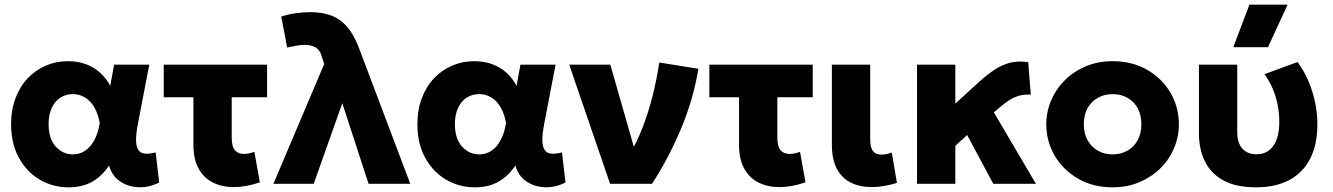

<svg xmlns="http://www.w3.org/2000/svg" viewBox="-20 -787 5705 822"><path d="M273.5 15Q206 15 150 -18Q94 -51 60.8 -111.8Q27.5 -172.5 27.5 -255Q27.5 -317 46.5 -367Q65.5 -417 99 -452.2Q132.5 -487.5 176.5 -506.2Q220.5 -525 271.5 -525Q312 -525 346.2 -512.8Q380.5 -500.5 407.2 -477Q434 -453.5 452 -419.5L468.5 -510H619L571 -260Q562.5 -217 562.5 -189Q562.5 -161 571.2 -146.5Q580 -132 598.8 -129.5Q617.5 -127 646.5 -134.5L661.5 -5.5Q615.5 17 570.5 14.5Q525.5 12 492 -12Q458.5 -36 447 -78.5Q416 -32 373.8 -8.5Q331.5 15 273.5 15ZM292 -126Q321 -126 344.2 -141.5Q367.5 -157 383.8 -187Q400 -217 407 -260.5Q404 -277.5 398.2 -295.2Q392.5 -313 383 -329Q373.5 -345 360.2 -357.2Q347 -369.5 330 -376.8Q313 -384 291.5 -384Q261 -384 237.8 -368.5Q214.5 -353 201.2 -324.2Q188 -295.5 188 -256Q188 -193.5 218.5 -159.8Q249 -126 292 -126Z M980.5 14Q930.5 14 891.5 -5.5Q852.5 -25 830.2 -65.2Q808 -105.5 808 -168V-370.5H681V-510H1123.5V-370.5H972V-198.5Q972 -159.5 985.8 -143.8Q999.5 -128 1024.5 -128Q1035 -128 1046 -130.2Q1057 -132.5 1069 -137L1092.5 -6.5Q1064 3.5 1035.5 8.8Q1007 14 980.5 14Z M1150.5 0 1368 -513 1356.5 -548Q1350 -572.5 1331 -583.8Q1312 -595 1286.5 -595Q1271 -595 1251.2 -591.8Q1231.5 -588.5 1209.5 -583.5L1184 -716Q1214 -726 1248 -730.5Q1282 -735 1309.5 -735Q1358.5 -735 1397.2 -720.8Q1436 -706.5 1465.5 -673Q1495 -639.5 1517 -581L1736.5 0H1558L1445.5 -345L1323 0Z M2013 15Q1945.5 15 1889.5 -18Q1833.5 -51 1800.2 -111.8Q1767 -172.5 1767 -255Q1767 -317 1786 -367Q1805 -417 1838.5 -452.2Q1872 -487.5 1916 -506.2Q1960 -525 2011 -525Q2051.5 -525 2085.8 -512.8Q2120 -500.5 2146.8 -477Q2173.5 -453.5 2191.5 -419.5L2208 -510H2358.5L2310.5 -260Q2302 -217 2302 -189Q2302 -161 2310.8 -146.5Q2319.5 -132 2338.2 -129.5Q2357 -127 2386 -134.5L2401 -5.5Q2355 17 2310 14.5Q2265 12 2231.5 -12Q2198 -36 2186.5 -78.5Q2155.5 -32 2113.2 -8.5Q2071 15 2013 15ZM2031.5 -126Q2060.5 -126 2083.8 -141.5Q2107 -157 2123.2 -187Q2139.5 -217 2146.5 -260.5Q2143.5 -277.5 2137.8 -295.2Q2132 -313 2122.5 -329Q2113 -345 2099.8 -357.2Q2086.5 -369.5 2069.5 -376.8Q2052.5 -384 2031 -384Q2000.5 -384 1977.2 -368.5Q1954 -353 1940.8 -324.2Q1927.5 -295.5 1927.5 -256Q1927.5 -193.5 1958 -159.8Q1988.5 -126 2031.5 -126Z M2592 0 2417 -510H2593L2713 -91L2674.5 -125Q2705 -174 2730.2 -238.8Q2755.5 -303.5 2773.8 -376Q2792 -448.5 2802.5 -519.5L2970 -492.5Q2948.5 -362 2895.8 -236.2Q2843 -110.5 2771.5 0Z M3316.5 14Q3266.5 14 3227.5 -5.5Q3188.5 -25 3166.2 -65.2Q3144 -105.5 3144 -168V-370.5H3017V-510H3459.5V-370.5H3308V-198.5Q3308 -159.5 3321.8 -143.8Q3335.5 -128 3360.5 -128Q3371 -128 3382 -130.2Q3393 -132.5 3405 -137L3428.5 -6.5Q3400 3.5 3371.5 8.8Q3343 14 3316.5 14Z M3712.5 14Q3661.5 14 3623 -5Q3584.5 -24 3563 -64Q3541.5 -104 3541.5 -166.5V-510H3705.5V-192Q3705.5 -154.5 3717.8 -139.8Q3730 -125 3754 -125Q3764 -125 3775 -127.2Q3786 -129.5 3798 -134L3820 -4Q3791.5 5 3764.2 9.5Q3737 14 3712.5 14Z M3906 0V-510H4070V-343.5L4168.5 -433.5Q4205 -467 4238.2 -488.8Q4271.5 -510.5 4306.2 -518.8Q4341 -527 4382 -521L4393 -382Q4365 -383.5 4342.5 -377Q4320 -370.5 4300.2 -357.5Q4280.5 -344.5 4260 -327L4235 -306L4415 0H4232.5L4120.5 -209L4070 -162.5V0Z M4743.5 15Q4660 15 4596 -21.8Q4532 -58.5 4495.8 -120Q4459.5 -181.5 4459.5 -255Q4459.5 -308.5 4480.2 -357.2Q4501 -406 4539 -443.8Q4577 -481.5 4629 -503.2Q4681 -525 4743.5 -525Q4827 -525 4891 -488.2Q4955 -451.5 4991 -390Q5027 -328.5 5027 -255Q5027 -201.5 5006.5 -152.8Q4986 -104 4948 -66.5Q4910 -29 4858 -7Q4806 15 4743.5 15ZM4743.5 -126Q4778.5 -126 4806.5 -141.8Q4834.5 -157.5 4850.5 -186.5Q4866.5 -215.5 4866.5 -255Q4866.5 -295 4850.8 -323.8Q4835 -352.5 4807 -368.2Q4779 -384 4743.5 -384Q4708 -384 4680 -368.2Q4652 -352.5 4636 -323.8Q4620 -295 4620 -255Q4620 -215.5 4636.2 -186.5Q4652.5 -157.5 4680.5 -141.8Q4708.5 -126 4743.5 -126Z M5359.5 15Q5270.5 15 5216.5 -15.2Q5162.5 -45.5 5137.8 -97.5Q5113 -149.5 5113 -215V-510H5277V-221.5Q5277 -175 5298.8 -150.8Q5320.5 -126.5 5360 -126.5Q5384 -126.5 5402 -136.2Q5420 -146 5432.2 -163.8Q5444.5 -181.5 5450.8 -207.2Q5457 -233 5457 -265Q5457 -303 5449.8 -339Q5442.5 -375 5428.5 -408Q5414.5 -441 5393.5 -469.5L5535 -521.5Q5575.5 -467 5597.8 -396Q5620 -325 5620 -254.5Q5620 -169 5589.8 -109Q5559.5 -49 5501.5 -17.2Q5443.5 14.5 5359.5 15ZM5260 -585 5329 -767H5492.5L5408.5 -585Z"/></svg>

Font: Geologica Thin Roman
Style: Bold
Weight: 700
Version: Version 1.010;gftools[0.9.28]